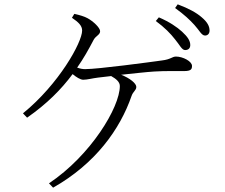

<svg xmlns="http://www.w3.org/2000/svg" viewBox="-20 -823 1040 886"><path d="M788 -641C809 -616 819 -592 834 -592C849 -592 858 -600 858 -615C858 -635 846 -653 820 -677C797 -698 762 -722 713 -743L699 -726C740 -696 767 -668 788 -641ZM877 -708C900 -683 910 -659 926 -659C938 -659 947 -667 947 -682C947 -702 937 -721 911 -743C887 -764 851 -784 800 -803L788 -786C831 -755 855 -732 877 -708ZM225 43C421 -68 534 -227 587 -380C594 -401 609 -406 609 -422C609 -438 580 -462 539 -478C597 -484 658 -491 692 -493C738 -496 801 -495 829 -495C862 -495 866 -504 866 -519C866 -540 824 -562 792 -562C774 -562 769 -549 727 -544C670 -536 432 -504 373 -504C361 -504 350 -506 336 -511C365 -552 389 -595 412 -639C422 -658 442 -662 442 -679C442 -695 410 -725 384 -739C370 -747 346 -754 323 -759L312 -741C343 -720 359 -704 359 -682C359 -628 252 -435 86 -300L105 -280C197 -344 263 -411 315 -481C332 -467 351 -455 364 -455C383 -455 407 -462 433 -465L493 -472C516 -459 533 -445 533 -426C533 -328 399 -106 206 23Z"/></svg>

Font: Noto Serif CJK HK Light
Style: Regular
Weight: 300
Designer: Ryoko NISHIZUKA 西塚涼子 (kana & ideographs); Frank Grießhammer (Latin, Greek & Cyrillic); Wenlong ZHANG 张文龙 (bopomofo); San
Foundry: Adobe
Version: Version 2.001;hotconv 1.1.0;makeotfexe 2.6.0